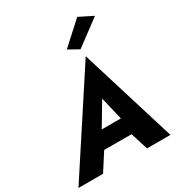

<svg xmlns="http://www.w3.org/2000/svg" viewBox="-261 -1152 1203 1298"><g transform="rotate(-30 340.5 -503.0)"><path d="M174 -136 536 -135 547 -264H207ZM409 -443 463 -216 449 -174 503 0H686L456 -747L-32 0H160L275 -179L274 -217ZM647 -952 539 -1006 368 -850 449 -805Z"/></g></svg>

Font: Jost
Style: Bold Italic
Weight: 700
Italic angle: -5°
Version: Version 3.710